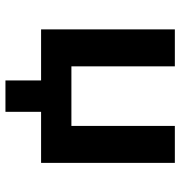

<svg xmlns="http://www.w3.org/2000/svg" viewBox="2 -546 677 722"><g transform="rotate(90 341.0 -184.5)"><path d="M282 134V0H90V-503H229V-114H453V-503H592V0H400V134Z"/></g></svg>

Font: Nunito Sans 6pt
Style: Bold
Weight: 700
Version: Version 3.101;gftools[0.9.27]